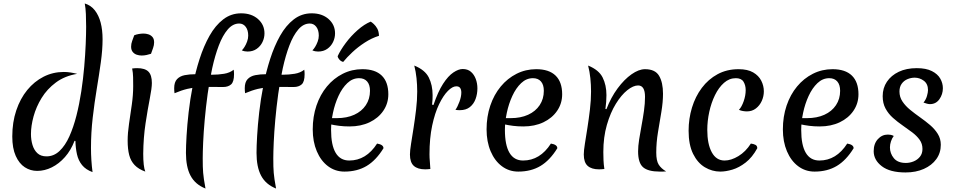

<svg xmlns="http://www.w3.org/2000/svg" viewBox="-20 -977 5525 1110"><path d="M411 -163Q390 -108 355.5 -69Q321 -30 279.5 -9.5Q238 11 195 11Q156 11 123.5 -10Q91 -31 71 -75.5Q51 -120 51 -188Q51 -270 74 -338.5Q97 -407 137.5 -456.5Q178 -506 232 -533.5Q286 -561 349 -561Q368 -561 387.5 -558Q407 -555 426 -550Q354 -538 303 -500Q252 -462 220.5 -410.5Q189 -359 174 -304Q159 -249 159 -202Q159 -168 168 -138.5Q177 -109 196.5 -91Q216 -73 249 -73Q291 -73 324 -104Q357 -135 381 -188.5Q405 -242 422 -309Q439 -376 450 -449Q461 -522 467 -592Q473 -662 475.5 -722Q478 -782 478 -822Q478 -861 476.5 -895.5Q475 -930 470 -957Q506 -946 528.5 -917Q551 -888 562 -846Q573 -804 573 -750Q573 -690 563 -617.5Q553 -545 539.5 -464Q526 -383 516 -296.5Q506 -210 506 -122Q506 -51 515 18Q476 4 454.5 -22.5Q433 -49 425 -85Q417 -121 416 -162Z M808 -88Q808 -52 811 -25.5Q814 1 820 15Q781 1 758.5 -22.5Q736 -46 727 -80.5Q718 -115 718 -164Q718 -208 726 -262Q734 -316 742 -372Q750 -428 750 -479Q750 -505 749.5 -530.5Q749 -556 744 -581Q751 -582 759 -582.5Q767 -583 773 -583Q818 -583 838 -563Q858 -543 858 -497Q858 -468 846 -407Q834 -346 821.5 -264Q809 -182 808 -88ZM853 -666Q841 -662 827 -659Q813 -656 799 -656Q785 -656 771 -660.5Q757 -665 747.5 -676.5Q738 -688 738 -707Q738 -724 744 -740Q750 -756 756 -773Q768 -778 782.5 -780.5Q797 -783 810 -783Q824 -783 838 -778.5Q852 -774 861.5 -763Q871 -752 871 -732Q871 -716 865 -699.5Q859 -683 853 -666Z M1055 -93Q1055 -130 1058.5 -191.5Q1062 -253 1070.5 -328Q1079 -403 1094.5 -482.5Q1110 -562 1134 -636.5Q1158 -711 1191.5 -770.5Q1225 -830 1270.5 -865Q1316 -900 1374 -900Q1434 -900 1471.5 -867Q1509 -834 1509 -784Q1509 -758 1497.5 -734Q1486 -710 1464 -694.5Q1442 -679 1411 -679Q1404 -679 1395 -680.5Q1386 -682 1378 -686Q1385 -692 1393.5 -705.5Q1402 -719 1408.5 -736.5Q1415 -754 1415 -771Q1415 -803 1400.5 -822Q1386 -841 1363 -841Q1326 -841 1296.5 -806.5Q1267 -772 1245 -714Q1223 -656 1207 -583.5Q1191 -511 1180.5 -434Q1170 -357 1163.5 -284.5Q1157 -212 1154.5 -154Q1152 -96 1152 -63Q1152 -34 1152.5 -14.5Q1153 5 1154.5 22Q1156 39 1159 60Q1162 81 1168 113Q1138 101 1116.5 82.5Q1095 64 1081.5 38.5Q1068 13 1061.5 -20Q1055 -53 1055 -93ZM1331 -574Q1332 -569 1332.5 -562Q1333 -555 1333 -548Q1333 -504 1316 -489Q1299 -474 1270 -474Q1229 -474 1194.5 -474.5Q1160 -475 1128 -473Q1096 -471 1062.5 -463Q1029 -455 989 -438Q988 -444 987.5 -452Q987 -460 987 -467Q987 -502 1003.5 -519.5Q1020 -537 1048 -542.5Q1076 -548 1110 -548Q1134 -548 1159 -546.5Q1184 -545 1207 -545Q1242 -545 1275.5 -550.5Q1309 -556 1331 -574ZM1463 -93Q1463 -130 1466.5 -191.5Q1470 -253 1478.5 -328Q1487 -403 1502.5 -482.5Q1518 -562 1542 -636.5Q1566 -711 1599.5 -770.5Q1633 -830 1678.5 -865Q1724 -900 1782 -900Q1842 -900 1879.5 -867Q1917 -834 1917 -784Q1917 -758 1905.5 -734Q1894 -710 1872 -694.5Q1850 -679 1819 -679Q1812 -679 1803 -680.5Q1794 -682 1786 -686Q1793 -692 1801.5 -705.5Q1810 -719 1816.5 -736.5Q1823 -754 1823 -771Q1823 -803 1808.5 -822Q1794 -841 1771 -841Q1734 -841 1704.5 -806.5Q1675 -772 1653 -714Q1631 -656 1615 -583.5Q1599 -511 1588.5 -434Q1578 -357 1571.5 -284.5Q1565 -212 1562.5 -154Q1560 -96 1560 -63Q1560 -34 1560.5 -14.5Q1561 5 1562.5 22Q1564 39 1567 60Q1570 81 1576 113Q1546 101 1524.5 82.5Q1503 64 1489.5 38.5Q1476 13 1469.5 -20Q1463 -53 1463 -93ZM1739 -574Q1740 -569 1740.5 -562Q1741 -555 1741 -548Q1741 -504 1724 -489Q1707 -474 1678 -474Q1637 -474 1602.5 -474.5Q1568 -475 1536 -473Q1504 -471 1470.5 -463Q1437 -455 1397 -438Q1396 -444 1395.5 -452Q1395 -460 1395 -467Q1395 -502 1411.5 -519.5Q1428 -537 1456 -542.5Q1484 -548 1518 -548Q1542 -548 1567 -546.5Q1592 -545 1615 -545Q1650 -545 1683.5 -550.5Q1717 -556 1739 -574Z M1971 15Q1918 15 1876.5 -16Q1835 -47 1811.5 -102.5Q1788 -158 1788 -229Q1788 -303 1809.5 -366.5Q1831 -430 1870 -477Q1909 -524 1961.5 -550.5Q2014 -577 2075 -577Q2149 -577 2187 -540Q2225 -503 2225 -432Q2225 -379 2196 -336.5Q2167 -294 2116.5 -270Q2066 -246 2001 -246Q1969 -246 1941 -249.5Q1913 -253 1887 -259L1890 -294H1927Q1985 -294 2028 -313.5Q2071 -333 2095 -369Q2119 -405 2119 -452Q2119 -487 2102.5 -506Q2086 -525 2056 -525Q2018 -525 1988 -496.5Q1958 -468 1937 -422.5Q1916 -377 1905 -325Q1894 -273 1894 -226Q1894 -138 1920.5 -93.5Q1947 -49 1999 -49Q2097 -49 2160 -147Q2197 -141 2197 -120Q2154 -50 2099.5 -17.5Q2045 15 1971 15ZM1932 -652Q1948 -687 1978.5 -728Q2009 -769 2047.5 -803Q2086 -837 2123 -852Q2130 -848 2141 -838Q2152 -828 2161 -812Q2170 -796 2171 -770Q2129 -757 2089 -731Q2049 -705 2017 -675Q1985 -645 1964 -619Q1952 -622 1943 -631.5Q1934 -641 1932 -652Z M2486 -370Q2512 -447 2541.5 -492.5Q2571 -538 2601 -558Q2631 -578 2655 -578Q2684 -578 2702.5 -562Q2721 -546 2730.5 -520.5Q2740 -495 2740 -466Q2740 -434 2729.5 -405Q2719 -376 2696.5 -358Q2674 -340 2638 -340Q2632 -340 2626 -340.5Q2620 -341 2613 -342Q2625 -359 2636 -388.5Q2647 -418 2647 -442Q2647 -458 2640.5 -468Q2634 -478 2618 -478Q2596 -478 2569.5 -451.5Q2543 -425 2518.5 -374.5Q2494 -324 2478.5 -251Q2463 -178 2463 -85Q2463 -65 2465 -44Q2467 -23 2468 0Q2458 1 2451 1.5Q2444 2 2438 2Q2395 2 2372.5 -18Q2350 -38 2350 -84Q2350 -106 2356.5 -146.5Q2363 -187 2371 -238Q2379 -289 2385.5 -343.5Q2392 -398 2392 -448Q2392 -487 2388 -525Q2384 -563 2375 -598Q2437 -573 2459 -529Q2481 -485 2481 -427Q2481 -417 2480.5 -402.5Q2480 -388 2478 -372Z M2976 15Q2923 15 2881.5 -16Q2840 -47 2816.5 -102.5Q2793 -158 2793 -229Q2793 -303 2814.5 -366.5Q2836 -430 2875 -477Q2914 -524 2966.5 -550.5Q3019 -577 3080 -577Q3154 -577 3192 -540Q3230 -503 3230 -432Q3230 -379 3201 -336.5Q3172 -294 3121.5 -270Q3071 -246 3006 -246Q2974 -246 2946 -249.5Q2918 -253 2892 -259L2895 -294H2932Q2990 -294 3033 -313.5Q3076 -333 3100 -369Q3124 -405 3124 -452Q3124 -487 3107.5 -506Q3091 -525 3061 -525Q3023 -525 2993 -496.5Q2963 -468 2942 -422.5Q2921 -377 2910 -325Q2899 -273 2899 -226Q2899 -138 2925.5 -93.5Q2952 -49 3004 -49Q3102 -49 3165 -147Q3202 -141 3202 -120Q3159 -50 3104.5 -17.5Q3050 15 2976 15Z M3486 -346Q3512 -414 3550.5 -466Q3589 -518 3631 -547.5Q3673 -577 3709 -577Q3768 -577 3790.5 -538.5Q3813 -500 3813 -435Q3813 -387 3803.5 -330Q3794 -273 3784 -213Q3774 -153 3774 -95Q3774 -48 3788 -25.5Q3802 -3 3831 14Q3821 15 3812 15Q3803 15 3794 15Q3727 15 3698 -10Q3669 -35 3669 -102Q3669 -132 3675 -170.5Q3681 -209 3689 -251.5Q3697 -294 3703 -336.5Q3709 -379 3709 -417Q3709 -483 3669 -483Q3641 -483 3606.5 -455.5Q3572 -428 3540.5 -377Q3509 -326 3488.5 -255Q3468 -184 3468 -98Q3468 -75 3469 -50.5Q3470 -26 3474 0Q3464 1 3456.5 1.5Q3449 2 3443 2Q3400 2 3377.5 -18Q3355 -38 3355 -84Q3355 -106 3361.5 -146.5Q3368 -187 3376 -238Q3384 -289 3390.5 -343.5Q3397 -398 3397 -448Q3397 -487 3393 -525Q3389 -563 3380 -598Q3442 -573 3464 -529Q3486 -485 3486 -427Q3486 -408 3484.5 -388Q3483 -368 3480 -347Z M4069 -226Q4069 -144 4095 -96.5Q4121 -49 4169 -49Q4207 -49 4249 -74.5Q4291 -100 4321 -147Q4337 -145 4347.5 -139.5Q4358 -134 4358 -120Q4329 -67 4291 -37.5Q4253 -8 4214.5 3.5Q4176 15 4144 15Q4097 15 4055 -10Q4013 -35 3987 -87.5Q3961 -140 3961 -221Q3961 -291 3980.5 -355Q4000 -419 4037.5 -469Q4075 -519 4128.5 -548Q4182 -577 4250 -577Q4302 -577 4334 -558.5Q4366 -540 4381 -510.5Q4396 -481 4396 -449Q4396 -420 4384 -393.5Q4372 -367 4350 -350Q4328 -333 4298 -333Q4288 -333 4275.5 -335Q4263 -337 4252 -342Q4268 -359 4279.5 -392Q4291 -425 4291 -456Q4291 -484 4278.5 -504.5Q4266 -525 4234 -525Q4196 -525 4165.5 -498Q4135 -471 4113.5 -427Q4092 -383 4080.5 -330.5Q4069 -278 4069 -226Z M4689 15Q4636 15 4594.5 -16Q4553 -47 4529.5 -102.5Q4506 -158 4506 -229Q4506 -303 4527.5 -366.5Q4549 -430 4588 -477Q4627 -524 4679.5 -550.5Q4732 -577 4793 -577Q4867 -577 4905 -540Q4943 -503 4943 -432Q4943 -379 4914 -336.5Q4885 -294 4834.5 -270Q4784 -246 4719 -246Q4687 -246 4659 -249.5Q4631 -253 4605 -259L4608 -294H4645Q4703 -294 4746 -313.5Q4789 -333 4813 -369Q4837 -405 4837 -452Q4837 -487 4820.5 -506Q4804 -525 4774 -525Q4736 -525 4706 -496.5Q4676 -468 4655 -422.5Q4634 -377 4623 -325Q4612 -273 4612 -226Q4612 -138 4638.5 -93.5Q4665 -49 4717 -49Q4815 -49 4878 -147Q4915 -141 4915 -120Q4872 -50 4817.5 -17.5Q4763 15 4689 15Z M5215 20Q5125 20 5078 -16Q5031 -52 5031 -103Q5031 -146 5055 -172.5Q5079 -199 5113 -199Q5121 -199 5129.5 -197.5Q5138 -196 5147 -191Q5137 -178 5131 -160Q5125 -142 5125 -125Q5125 -90 5147.5 -62.5Q5170 -35 5217 -35Q5240 -35 5262 -44Q5284 -53 5298.5 -71Q5313 -89 5313 -116Q5313 -146 5296.5 -169Q5280 -192 5253.5 -212Q5227 -232 5198 -252Q5169 -272 5142.5 -295.5Q5116 -319 5099.5 -349.5Q5083 -380 5083 -421Q5083 -468 5107.5 -504.5Q5132 -541 5176 -562Q5220 -583 5280 -583Q5334 -583 5367.5 -566Q5401 -549 5416 -522.5Q5431 -496 5431 -467Q5431 -432 5411 -403.5Q5391 -375 5356 -375Q5349 -375 5339.5 -377.5Q5330 -380 5319 -384Q5333 -401 5339 -422Q5345 -443 5345 -456Q5345 -492 5321 -510Q5297 -528 5268 -528Q5247 -528 5226.5 -519.5Q5206 -511 5193 -493Q5180 -475 5180 -448Q5180 -416 5197.5 -390Q5215 -364 5242 -342Q5269 -320 5299.5 -298.5Q5330 -277 5357 -254Q5384 -231 5401.5 -203Q5419 -175 5419 -140Q5419 -93 5393 -57Q5367 -21 5321 -0.5Q5275 20 5215 20Z"/></svg>

Font: Merienda
Style: Regular
Weight: 400
Designer: Eduardo Rodriguez Tunni
Foundry: Eduardo Rodriguez Tunni
Version: Version 2.001